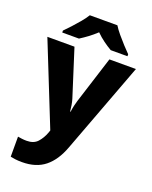

<svg xmlns="http://www.w3.org/2000/svg" viewBox="-180 -862 948 1198"><g transform="rotate(20 294.0 -263.0)"><path d="M0 -549H180L279 -238Q284 -221 287.5 -200.5Q291 -180 293 -159H296Q299 -182 303.5 -201.5Q308 -221 313 -237L412 -549H588L362 54Q328 146 269.5 193Q211 240 118 240Q92 240 73.5 237.5Q55 235 41 232V99Q52 101 67.5 103Q83 105 100 105Q147 105 172 77Q197 49 211 11L217 -6ZM386 -766Q400 -743 423 -715.5Q446 -688 469.5 -662.5Q493 -637 511 -619V-606H400Q374 -621 346.5 -641Q319 -661 294 -686Q267 -661 241.5 -642Q216 -623 189 -606H78V-619Q97 -638 120.5 -663.5Q144 -689 166.5 -716Q189 -743 203 -766Z"/></g></svg>

Font: Noto Sans Sinhala UI ExtraBold
Style: Regular
Weight: 800
Designer: Jelle Bosma - Monotype Design Team
Foundry: Monotype Imaging Inc.
Version: Version 2.006; ttfautohint (v1.8.4.7-5d5b)